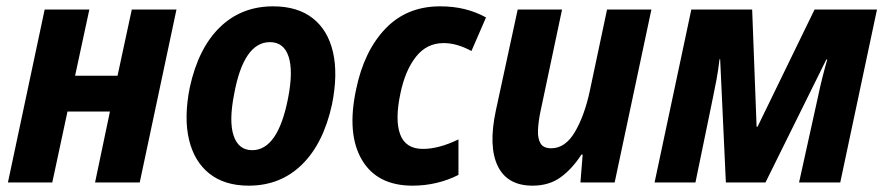

<svg xmlns="http://www.w3.org/2000/svg" viewBox="-20 -576 2793 606"><path d="M5 0 121 -546H262L217 -337H351L396 -546H537L421 0H280L327 -224H193L145 0Z M765 10Q689 10 641 -28Q593 -66 576.5 -135.5Q560 -205 579 -300Q606 -424 674 -490Q742 -556 842 -556Q919 -556 967 -518.5Q1015 -481 1031 -411.5Q1047 -342 1028 -247Q1001 -123 933 -56.5Q865 10 765 10ZM776 -102Q857 -102 889 -265Q906 -351 891 -397Q876 -443 832 -443Q749 -443 719 -279Q702 -193 717.5 -147.5Q733 -102 776 -102Z M1282 10Q1170 10 1122 -72Q1074 -154 1104 -294Q1129 -415 1196.5 -485.5Q1264 -556 1369 -556Q1412 -556 1447.5 -547Q1483 -538 1514 -521L1468 -415Q1446 -427 1424 -433.5Q1402 -440 1380 -440Q1327 -440 1293 -397Q1259 -354 1244 -282Q1226 -198 1243 -152Q1260 -106 1315 -106Q1365 -106 1427 -136V-24Q1396 -8 1359 1Q1322 10 1282 10Z M1661 10Q1581 10 1551 -52Q1521 -114 1545 -227L1614 -546H1754L1685 -220Q1679 -190 1678 -164.5Q1677 -139 1686 -123.5Q1695 -108 1720 -108Q1764 -108 1794.5 -159.5Q1825 -211 1842 -291L1896 -546H2036L1920 0H1812L1819 -88H1815Q1786 -43 1749.5 -16.5Q1713 10 1661 10Z M2046 0 2162 -546H2354L2368 -176H2371L2551 -546H2748L2632 0H2502L2561 -267Q2568 -301 2576 -332.5Q2584 -364 2591 -388H2588L2396 0H2271L2253 -389H2251Q2247 -354 2241.5 -325Q2236 -296 2230 -267L2175 0Z"/></svg>

Font: Noto Sans SemiCondensed
Style: Bold Italic
Weight: 700
Width: 4
Italic angle: -12°
Designer: Monotype Design Team
Foundry: Monotype Imaging Inc.
Version: Version 2.013; ttfautohint (v1.8.4.7-5d5b)